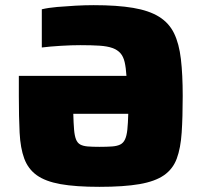

<svg xmlns="http://www.w3.org/2000/svg" viewBox="-20 -716 789 744"><path d="M365 8Q273 8 214.5 -2.5Q156 -13 122.5 -37Q89 -61 74 -101.5Q59 -142 56 -202Q53 -262 53 -344V-422H470Q468 -454 463 -475.5Q458 -497 446.5 -510Q435 -523 415.5 -530Q396 -537 365.5 -539Q335 -541 291 -541Q258 -541 216 -538.5Q174 -536 142 -532V-680Q167 -686 201.5 -689Q236 -692 273 -694Q310 -696 343 -696Q434 -696 496 -685.5Q558 -675 596.5 -651Q635 -627 654.5 -587Q674 -547 681 -487Q688 -427 688 -344Q688 -262 684 -202Q680 -142 665 -101.5Q650 -61 615.5 -37Q581 -13 520.5 -2.5Q460 8 365 8ZM365 -147Q395 -147 414.5 -148.5Q434 -150 446 -156Q458 -162 464.5 -176Q471 -190 473.5 -214Q476 -238 477 -275H264Q265 -238 267 -214Q269 -190 274.5 -176Q280 -162 291 -156Q302 -150 320 -148.5Q338 -147 365 -147Z"/></svg>

Font: Saira SemiExpanded ExtraBold
Style: Regular
Weight: 800
Width: 6
Designer: Hector Gatti with collaboration of the Omnibus-Type team
Foundry: Omnibus-Type
Version: Version 1.101